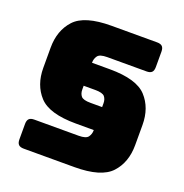

<svg xmlns="http://www.w3.org/2000/svg" viewBox="-129 -835 908 950"><g transform="rotate(20 325.0 -360.0)"><path d="M364 0H98Q79 0 70.5 -8.5Q62 -17 62 -36V-117Q62 -136 70.5 -144.5Q79 -153 98 -153H331Q370 -153 381 -168.5Q392 -184 392 -203V-205H298Q157 -205 104.5 -262Q52 -319 52 -409V-515Q52 -606 104.5 -663Q157 -720 298 -720H538Q557 -720 565.5 -711.5Q574 -703 574 -684V-603Q574 -584 565.5 -575.5Q557 -567 538 -567H331Q292 -567 281 -551.5Q270 -536 270 -517V-515H364Q505 -515 557.5 -458Q610 -401 610 -311V-205Q610 -114 557.5 -57Q505 0 364 0ZM331 -326H392V-346Q392 -367 381 -380.5Q370 -394 331 -394H270V-374Q270 -353 281 -339.5Q292 -326 331 -326Z"/></g></svg>

Font: Bungee
Style: Regular
Weight: 400
Designer: David Jonathan Ross
Foundry: David Jonathan Ross
Version: Version 1.001;PS 1.0;hotconv 1.0.72;makeotf.lib2.5.5900